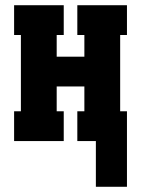

<svg xmlns="http://www.w3.org/2000/svg" viewBox="-20 -540 540 735"><path d="M347 175V0H276V-114H303V-209H197V-114H224V0H34V-114H60V-406H34V-520H224V-406H197V-323H303V-406H276V-520H466V-406H440V-114H466V175Z"/></svg>

Font: Iosevka Curly Slab Heavy
Style: Regular
Weight: 900
Monospace: yes
Designer: Belleve Invis
Foundry: Belleve Invis
Version: Version 22.1.2; ttfautohint (v1.8.4)